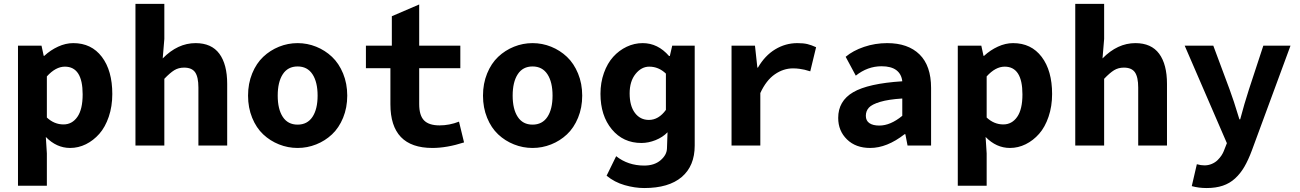

<svg xmlns="http://www.w3.org/2000/svg" viewBox="-20 -743 6636 980"><path d="M71.8 205.1V-509.8H191.9L203.1 -458H206.1Q237.8 -487.3 276.6 -505.1Q315.4 -522.9 354 -522.9Q446.8 -522.9 500 -452.6Q553.2 -382.3 553.2 -263.2Q553.2 -200.2 535.2 -147.2Q517.1 -94.2 487.1 -60.1Q457 -25.9 418.5 -6.8Q379.9 12.2 337.9 12.2Q268.6 12.2 213.9 -43.9L219.2 40V205.1ZM304.2 -107.9Q348.1 -107.9 375 -146.5Q401.9 -185.1 401.9 -261.2Q401.9 -402.8 311 -402.8Q264.2 -402.8 219.2 -353V-143.1Q256.8 -107.9 304.2 -107.9Z M671.4 0V-723.1H818.8V-543.9L810.5 -444.8Q886.7 -522.9 978.5 -522.9Q1059.6 -522.9 1099.6 -468.8Q1139.6 -414.6 1139.6 -314.9V0H992.7V-295.9Q992.7 -349.6 976.1 -373.8Q959.5 -397.9 919.4 -397.9Q891.1 -397.9 869.4 -384.5Q847.7 -371.1 818.8 -340.8V0Z M1593.8 -5.9Q1548.3 12.2 1499 12.2Q1449.7 12.2 1404.3 -5.9Q1358.9 -23.9 1323.5 -57.1Q1288.1 -90.3 1267.1 -141.8Q1246.1 -193.4 1246.1 -254.9Q1246.1 -316.4 1267.1 -367.9Q1288.1 -419.4 1323.5 -452.9Q1358.9 -486.3 1404.3 -504.6Q1449.7 -522.9 1499 -522.9Q1548.3 -522.9 1593.8 -504.6Q1639.2 -486.3 1674.6 -452.9Q1710 -419.4 1731.2 -367.9Q1752.4 -316.4 1752.4 -254.9Q1752.4 -193.4 1731.2 -141.8Q1710 -90.3 1674.6 -57.1Q1639.2 -23.9 1593.8 -5.9ZM1601.1 -254.9Q1601.1 -324.2 1575 -364Q1548.8 -403.8 1499 -403.8Q1449.2 -403.8 1423.3 -364Q1397.5 -324.2 1397.5 -254.9Q1397.5 -186 1423.3 -146.5Q1449.2 -106.9 1499 -106.9Q1548.8 -106.9 1575 -146.5Q1601.1 -186 1601.1 -254.9Z M2187 12.2Q1972.7 12.2 1972.7 -210.9V-395H1847.7V-509.8H1980V-660.2L2119.6 -720.2V-509.8H2329.6V-395H2119.6V-211.9Q2119.6 -153.8 2144.5 -128.4Q2169.4 -103 2223.6 -103Q2273.9 -103 2322.8 -122.1L2348.6 -16.1Q2260.7 12.2 2187 12.2Z M2793 -5.9Q2747.6 12.2 2698.2 12.2Q2648.9 12.2 2603.5 -5.9Q2558.1 -23.9 2522.7 -57.1Q2487.3 -90.3 2466.3 -141.8Q2445.3 -193.4 2445.3 -254.9Q2445.3 -316.4 2466.3 -367.9Q2487.3 -419.4 2522.7 -452.9Q2558.1 -486.3 2603.5 -504.6Q2648.9 -522.9 2698.2 -522.9Q2747.6 -522.9 2793 -504.6Q2838.4 -486.3 2873.8 -452.9Q2909.2 -419.4 2930.4 -367.9Q2951.7 -316.4 2951.7 -254.9Q2951.7 -193.4 2930.4 -141.8Q2909.2 -90.3 2873.8 -57.1Q2838.4 -23.9 2793 -5.9ZM2800.3 -254.9Q2800.3 -324.2 2774.2 -364Q2748 -403.8 2698.2 -403.8Q2648.4 -403.8 2622.6 -364Q2596.7 -324.2 2596.7 -254.9Q2596.7 -186 2622.6 -146.5Q2648.4 -106.9 2698.2 -106.9Q2748 -106.9 2774.2 -146.5Q2800.3 -186 2800.3 -254.9Z M3268.1 216.8Q3220.2 216.8 3168.2 201.9Q3116.2 187 3076.2 153.8L3125 54.2Q3185.5 102.1 3268.1 102.1Q3319.8 102.1 3351.6 75Q3383.3 47.9 3384.3 15.1L3387.2 -67.9Q3362.8 -42.5 3326.2 -27.8Q3289.6 -13.2 3253.9 -13.2Q3160.6 -13.2 3102.8 -83Q3044.9 -152.8 3044.9 -264.2Q3044.9 -321.3 3062.5 -370.6Q3080.1 -419.9 3109.9 -452.9Q3139.6 -485.8 3178.7 -504.4Q3217.8 -522.9 3260.3 -522.9Q3337.9 -522.9 3395 -457H3398.9L3411.1 -509.8H3525.9V0Q3525.9 104 3459.7 160.4Q3393.6 216.8 3268.1 216.8ZM3292 -130.9Q3341.8 -130.9 3378.9 -182.1V-367.2Q3341.8 -402.8 3293.9 -402.8Q3253.9 -402.8 3223.9 -365.5Q3193.8 -328.1 3193.8 -266.1Q3193.8 -202.6 3220.7 -166.7Q3247.6 -130.9 3292 -130.9Z M3713.9 0V-509.8H3833.5L3845.7 -397.9H3848.6Q3884.3 -459.5 3936.8 -491.2Q3989.3 -522.9 4049.8 -522.9Q4080.6 -522.9 4100.8 -518.1Q4121.1 -513.2 4145.5 -502L4115.7 -378.9Q4094.2 -385.3 4086.2 -387.2Q4078.1 -389.2 4061.8 -391.6Q4045.4 -394 4027.8 -394Q3978.5 -394 3934.6 -363.5Q3890.6 -333 3860.8 -268.1V0Z M4421.4 12.2Q4347.7 12.2 4303 -31.5Q4258.3 -75.2 4258.3 -141.1Q4258.3 -227.5 4334.7 -272.2Q4411.1 -316.9 4585.4 -328.1Q4581.5 -364.7 4555.2 -384.8Q4528.8 -404.8 4479.5 -404.8Q4408.2 -404.8 4348.1 -356.9L4296.4 -453.1Q4333.5 -484.4 4390.1 -503.7Q4446.8 -522.9 4508.3 -522.9Q4614.7 -522.9 4673.6 -465.1Q4732.4 -407.2 4732.4 -293.9V0H4612.3L4601.1 -58.1H4597.2Q4507.3 12.2 4421.4 12.2ZM4468.3 -102.1Q4524.9 -102.1 4585.4 -151.9V-240.2Q4515.1 -235.8 4472.7 -223.1Q4430.2 -210.4 4414.8 -193.4Q4399.4 -176.3 4399.4 -151.9Q4399.4 -127 4417.5 -114.5Q4435.5 -102.1 4468.3 -102.1Z M4868.7 205.1V-509.8H4988.8L5000 -458H5002.9Q5034.7 -487.3 5073.5 -505.1Q5112.3 -522.9 5150.9 -522.9Q5243.7 -522.9 5296.9 -452.6Q5350.1 -382.3 5350.1 -263.2Q5350.1 -200.2 5332 -147.2Q5314 -94.2 5283.9 -60.1Q5253.9 -25.9 5215.3 -6.8Q5176.8 12.2 5134.8 12.2Q5065.4 12.2 5010.7 -43.9L5016.1 40V205.1ZM5101.1 -107.9Q5145 -107.9 5171.9 -146.5Q5198.7 -185.1 5198.7 -261.2Q5198.7 -402.8 5107.9 -402.8Q5061 -402.8 5016.1 -353V-143.1Q5053.7 -107.9 5101.1 -107.9Z M5468.3 0V-723.1H5615.7V-543.9L5607.4 -444.8Q5683.6 -522.9 5775.4 -522.9Q5856.4 -522.9 5896.5 -468.8Q5936.5 -414.6 5936.5 -314.9V0H5789.6V-295.9Q5789.6 -349.6 5772.9 -373.8Q5756.3 -397.9 5716.3 -397.9Q5688 -397.9 5666.3 -384.5Q5644.5 -371.1 5615.7 -340.8V0Z M6139.2 216.8Q6098.1 216.8 6063 207L6088.9 95.2Q6108.9 101.1 6127.9 101.1Q6147.9 101.1 6165.5 93.5Q6183.1 85.9 6195.1 74Q6207 62 6214.4 50.8Q6221.7 39.6 6226.1 28.8L6242.2 -12.2L6026.9 -509.8H6172.9L6255.9 -287.1Q6275.4 -235.4 6306.2 -133.8H6310.1Q6331.1 -213.4 6355 -287.1L6428.2 -509.8H6566.9L6370.1 23.9Q6351.6 73.7 6331.5 108.2Q6311.5 142.6 6284.2 167.7Q6256.8 192.9 6221.2 204.8Q6185.5 216.8 6139.2 216.8Z"/></svg>

Font: Office Code Pro Bold
Style: Regular
Weight: 700
Designer: Nathan Rutzky & Paul D. Hunt
Foundry: Adobe Systems Incorporated
Version: Version 1.004;PS 001.004;hotconv 1.0.70;makeotf.lib2.5.58329